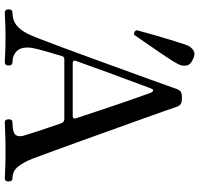

<svg xmlns="http://www.w3.org/2000/svg" viewBox="-35 -795 830 800"><g transform="rotate(90 380.0 -395.0)"><path d="M33 0Q19 0 19 -16Q19 -32 33 -32Q63 -32 83.5 -47.5Q104 -63 120 -94Q127 -107 141.5 -144.5Q156 -182 176 -235.5Q196 -289 218 -349.5Q240 -410 262 -470.5Q284 -531 303 -583Q322 -635 334.5 -670.5Q347 -706 351 -717Q356 -729 363 -733.5Q370 -738 388 -738Q405 -738 412.5 -733.5Q420 -729 424 -719Q429 -704 444 -661.5Q459 -619 480.5 -559Q502 -499 526 -432.5Q550 -366 572.5 -303Q595 -240 613.5 -190.5Q632 -141 641 -116Q656 -78 674.5 -55Q693 -32 723 -32Q736 -32 736 -16Q736 0 723 0Q713 0 686 -1.5Q659 -3 607 -3Q564 -3 532.5 -1.5Q501 0 490 0Q477 0 477 -16Q477 -32 490 -32Q533 -32 543 -46.5Q553 -61 541 -92Q540 -96 536.5 -107Q533 -118 523.5 -147.5Q514 -177 494 -234Q490 -248 476 -248H226Q217 -248 214 -239Q208 -218 199.5 -190Q191 -162 184.5 -136Q178 -110 178 -94Q178 -63 195.5 -47.5Q213 -32 239 -32Q253 -32 253 -16Q253 0 239 0Q229 0 204.5 -1.5Q180 -3 136 -3Q97 -3 70 -1.5Q43 0 33 0ZM243 -283H463Q477 -283 473 -296Q459 -338 442.5 -388Q426 -438 410 -484.5Q394 -531 382 -565Q370 -599 366 -609Q362 -618 357 -618Q352 -618 349 -610Q346 -603 336 -575.5Q326 -548 311.5 -509.5Q297 -471 282 -430Q267 -389 254.5 -353.5Q242 -318 234 -297Q229 -283 243 -283ZM126 -540Q119 -537 113 -540.5Q107 -544 106 -551Q107 -554 112.5 -574Q118 -594 126 -622.5Q134 -651 143 -680Q152 -709 159 -731.5Q166 -754 169 -761Q177 -778 191 -786.5Q205 -795 227 -784Q250 -774 253 -757Q256 -740 248 -724Q245 -717 232.5 -697Q220 -677 203 -652Q186 -627 169 -602.5Q152 -578 140 -560.5Q128 -543 126 -540Z"/></g></svg>

Font: Zen Old Mincho Medium
Style: Regular
Weight: 500
Designer: Yoshimichi Ohira
Foundry: Positype
Version: Version 1.500